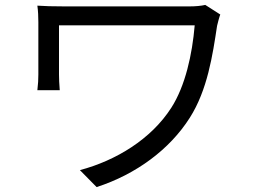

<svg xmlns="http://www.w3.org/2000/svg" viewBox="-20 -726 1040 781"><path d="M815 -706C798 -702 774 -700 752 -700H239C196 -700 159 -701 132 -703C135 -681 136 -659 136 -636V-423C136 -404 135 -383 132 -359H223C221 -383 220 -408 220 -423V-623H772C762 -505 734 -377 677 -288C595 -160 452 -73 305 -34L373 35C534 -17 671 -119 752 -247C824 -360 845 -502 863 -621C865 -630 872 -657 876 -667Z"/></svg>

Font: Noto Sans CJK SC Regular
Style: Regular
Weight: 400
Designer: Ryoko NISHIZUKA (kana & ideographs); Paul D. Hunt (Latin, Greek & Cyrillic); Wenlong ZHANG (bopomofo); Sandoll Communica
Foundry: Adobe Systems Incorporated
Version: Version 1.004;PS 1.004;hotconv 1.0.82;makeotf.lib2.5.63406